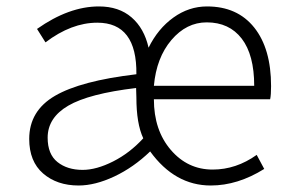

<svg xmlns="http://www.w3.org/2000/svg" viewBox="-20 -567 907 600"><path d="M225.6 12.7Q158.2 12.7 114.7 -24.9Q71.3 -62.5 71.3 -132.8Q71.3 -220.7 151.9 -267.6Q232.4 -314.5 406.2 -335Q408.2 -496.1 284.2 -496.1Q203.1 -496.1 122.1 -434.6L95.7 -476.6Q195.3 -546.9 289.1 -546.9Q351.6 -546.9 391.1 -512.7Q430.7 -478.5 444.3 -418Q473.6 -477.5 522 -512.2Q570.3 -546.9 627 -546.9Q721.7 -546.9 774.4 -481Q827.1 -415 827.1 -297.9Q827.1 -269.5 824.2 -256.8H460.9Q460.9 -160.2 513.7 -98.6Q566.4 -37.1 644.5 -37.1Q717.8 -37.1 782.2 -83L805.7 -39.1Q722.7 12.7 638.7 12.7Q526.4 12.7 449.2 -93.8Q397.5 -43.9 337.4 -15.6Q277.3 12.7 225.6 12.7ZM238.3 -36.1Q281.2 -36.1 333.5 -62.5Q385.7 -88.9 427.7 -134.8Q406.2 -180.7 406.2 -262.7L405.3 -292Q257.8 -274.4 193.4 -236.8Q128.9 -199.2 128.9 -136.7Q128.9 -85 159.7 -60.5Q190.4 -36.1 238.3 -36.1ZM460.9 -298.8H774.4Q774.4 -395.5 735.4 -446.3Q696.3 -497.1 626 -497.1Q562.5 -497.1 515.6 -441.9Q468.8 -386.7 460.9 -298.8Z"/></svg>

Font: Gen Shin Gothic Light
Style: Regular
Weight: 200
Designer: [Source Han Sans]
Ryoko NISHIZUKA  (kana & ideographs); Paul D. Hunt (Latin, Greek & Cyrillic); Wenlong ZHANG  (bopomofo
Version: Version 1.002.20150607